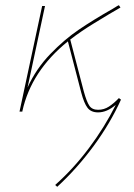

<svg xmlns="http://www.w3.org/2000/svg" viewBox="-20 -429 516 738"><path d="M445 -46Q404 45 340 132Q276 219 200 289L192 282Q262 220 322 140Q382 60 425 -26Q391 3 357 3Q330 3 316.5 -14.5Q303 -32 292 -74L241 -270Q100 -156 66 -2V0H55L142 -406H153L86 -93Q119 -165 173 -221Q227 -277 283 -315Q339 -353 413 -395Q419 -398 424.5 -402Q430 -406 437 -409L443 -400Q418 -385 400 -375Q390 -369 341.5 -339.5Q293 -310 250 -277L302 -78Q313 -38 323.5 -22.5Q334 -7 357 -7Q380 -7 399 -19.5Q418 -32 437 -52Z"/></svg>

Font: Ysabeau Hairline
Style: Italic
Weight: 100
Italic angle: -12°
Designer: Christian Thalmann (Catharsis Fonts)
Version: Version 0.003